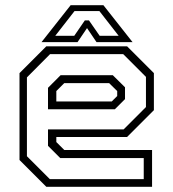

<svg xmlns="http://www.w3.org/2000/svg" viewBox="-20 -718 666 738"><path d="M468.5 -540 571.5 -437V-294.5L468.5 -191.5H196.5V-172L227 -141.5H564.5V0H158L55 -103V-437L158 -540ZM413.5 -429 460.5 -382.5V-337L421.5 -298H164.5V-380.5L213 -429ZM453.5 -510H172.5L83.5 -420.5V-117.5L171.5 -29.5H532.5V-110.5H211.5L164.5 -157.5V-220.5H455L541 -306.5V-422.5ZM399.5 -398.5H227L196.5 -368V-328H409.5L430.5 -349V-368ZM251.5 -698H377.5L489.5 -556H351L314.5 -610L278 -556H139.5ZM266.5 -675.5 192.5 -580.5H265.5L306 -639.5H322L363 -580.5H436L362 -675.5Z"/></svg>

Font: Tourney Thin Light
Style: Regular
Weight: 300
Version: Version 1.015